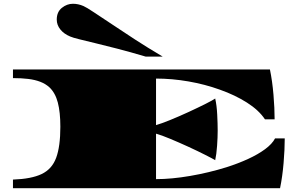

<svg xmlns="http://www.w3.org/2000/svg" viewBox="-20 -999 1549 1019"><path d="M48.8 0V-45.9Q146.5 -49.3 201.2 -75.4Q255.9 -101.6 278.1 -161.6Q300.3 -221.7 300.3 -326.2Q300.3 -403.3 286.9 -454.8Q273.4 -506.3 242.2 -535.6Q221.7 -554.2 193.8 -564.9Q166 -575.7 129.9 -580.1Q93.8 -584.5 48.8 -584.5V-630.4H1412.6Q1425.3 -568.8 1431.4 -496.6Q1437.5 -424.3 1437.5 -365.7H1386.2Q1353.5 -414.6 1290.5 -454.6Q1227.5 -494.6 1147.5 -522.9Q1067.4 -551.8 980 -566.9Q892.6 -582 808.1 -582V-335Q835.4 -342.8 881.3 -361.3Q927.2 -379.9 981.4 -404.8Q1035.2 -429.7 1072.8 -448.7Q1110.4 -467.8 1122.1 -476.1Q1130.4 -439.5 1132.8 -390.9Q1135.3 -342.3 1135.3 -305.7Q1135.3 -270.5 1132.1 -224.9Q1128.9 -179.2 1122.1 -148.9Q1109.4 -156.7 1070.3 -176.5Q1031.2 -196.3 979.5 -220.2Q930.2 -242.7 883.5 -262.2Q836.9 -281.7 808.1 -289.6V-48.3Q890.1 -48.3 988.8 -65.2Q1087.4 -82 1183.1 -111.8Q1244.1 -131.3 1296.9 -155.5Q1349.6 -179.7 1387.2 -207.5Q1424.8 -235.4 1439.9 -264.6H1491.2Q1491.2 -206.1 1485.1 -133.8Q1479 -61.5 1466.3 0ZM752.9 -698.7Q668.9 -723.6 601.3 -741Q533.7 -758.3 483.4 -770.5Q433.1 -782.7 400.1 -790.8Q367.2 -798.8 352.5 -805.2Q318.8 -819.3 300 -843Q281.2 -866.7 281.2 -895Q281.2 -935.5 308.3 -957.3Q335.4 -979 367.2 -979Q395.5 -979 423.3 -966.8Q439 -960 478.3 -933.8Q517.6 -907.7 572.8 -871.1Q634.8 -829.6 697.5 -788.8Q760.3 -748 843.3 -698.7Z"/></svg>

Font: Asset
Style: Regular
Weight: 400
Version: Version 1.003; ttfautohint (v1.8.4.7-5d5b)